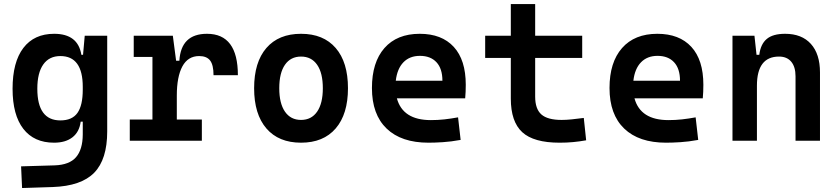

<svg xmlns="http://www.w3.org/2000/svg" viewBox="-20 -694 4142 947"><path d="M88.9 233.4 84 126.5 250 121.6Q322.3 119.1 355 81.3Q387.7 43.5 388.2 -30.3V-93.8H377.9Q371.6 -43.5 337.4 -16.8Q303.2 9.8 246.6 9.8Q147.9 9.8 95 -58.6Q42 -127 42 -256.3Q42 -387.7 95.2 -457.5Q148.4 -527.3 247.1 -527.3Q364.7 -527.3 381.3 -423.8H389.6L397.9 -517.6H508.8V-45.9Q508.8 92.3 444.6 158Q380.4 223.6 240.2 228.5ZM388.2 -265.6Q388.2 -417.5 277.8 -417.5Q222.7 -417.5 193.4 -376Q164.1 -334.5 164.1 -256.3Q164.1 -100.1 277.8 -100.1Q335.9 -100.1 362.1 -137.2Q388.2 -174.3 388.2 -251.5Z M852.1 -222.7V-104.5H975.6V0H620.1V-104.5H731.9V-413.1H639.6V-517.6H832.5L848.6 -394.5H864.7Q872.6 -527.3 1001 -527.3Q1153.3 -527.3 1153.3 -323.2H1033.2Q1033.2 -373.5 1016.4 -395.5Q999.5 -417.5 962.4 -417.5Q907.2 -417.5 879.6 -366.7Q852.1 -315.9 852.1 -222.7Z M1464.8 9.8Q1354.5 9.8 1293.9 -60.5Q1233.4 -130.9 1233.4 -258.8Q1233.4 -387.2 1293.9 -457.3Q1354.5 -527.3 1464.8 -527.3Q1575.2 -527.3 1635.7 -457.3Q1696.3 -387.2 1696.3 -258.8Q1696.3 -130.9 1635.7 -60.5Q1575.2 9.8 1464.8 9.8ZM1464.8 -102.5Q1516.1 -102.5 1544.2 -143.3Q1572.3 -184.1 1572.3 -258.8Q1572.3 -334 1544.2 -374.5Q1516.1 -415 1464.8 -415Q1413.6 -415 1385.5 -374.5Q1357.4 -334 1357.4 -258.8Q1357.4 -184.1 1385.5 -143.3Q1413.6 -102.5 1464.8 -102.5Z M2093.3 9.8Q1959.5 9.8 1887 -59.8Q1814.5 -129.4 1814.5 -259.8Q1814.5 -386.7 1876.2 -457Q1938 -527.3 2050.3 -527.3Q2158.7 -527.3 2218 -462.9Q2277.3 -398.4 2277.3 -275.9Q2277.3 -240.7 2274.4 -209H1937.5Q1966.8 -101.6 2105 -101.6Q2139.2 -101.6 2172.1 -105.2Q2205.1 -108.9 2239.3 -115.2L2252 -3.9Q2203.6 4.9 2163.8 7.3Q2124 9.8 2093.3 9.8ZM1932.1 -295.9H2162.1Q2162.1 -355.5 2132.8 -387Q2103.5 -418.5 2051.3 -418.5Q2000.5 -418.5 1969.7 -386.7Q1939 -355 1932.1 -295.9Z M2740.2 9.8Q2612.3 9.8 2555.9 -42Q2499.5 -93.8 2499.5 -207.5V-408.2H2373V-517.6H2499.5V-673.8H2619.6V-517.6H2851.6V-408.2H2619.6V-217.3Q2619.6 -156.7 2650.1 -129.6Q2680.7 -102.5 2750 -102.5Q2772.9 -102.5 2799.3 -105.2Q2825.7 -107.9 2859.4 -112.3L2871.1 -2Q2838.4 3.9 2807.1 6.8Q2775.9 9.8 2740.2 9.8Z M3265.1 9.8Q3131.3 9.8 3058.8 -59.8Q2986.3 -129.4 2986.3 -259.8Q2986.3 -386.7 3048.1 -457Q3109.9 -527.3 3222.2 -527.3Q3330.6 -527.3 3389.9 -462.9Q3449.2 -398.4 3449.2 -275.9Q3449.2 -240.7 3446.3 -209H3109.4Q3138.7 -101.6 3276.9 -101.6Q3311 -101.6 3344 -105.2Q3377 -108.9 3411.1 -115.2L3423.8 -3.9Q3375.5 4.9 3335.7 7.3Q3295.9 9.8 3265.1 9.8ZM3104 -295.9H3334Q3334 -355.5 3304.7 -387Q3275.4 -418.5 3223.1 -418.5Q3172.4 -418.5 3141.6 -386.7Q3110.8 -355 3104 -295.9Z M3903.8 0V-317.4Q3903.8 -364.3 3882.6 -389.6Q3861.3 -415 3822.3 -415Q3713.4 -415 3713.4 -271.5V0H3592.8V-517.6H3701.2L3711.4 -423.8H3725.1Q3731.4 -476.1 3761.7 -501.7Q3792 -527.3 3852.5 -527.3Q3934.6 -527.3 3979.5 -477.5Q4024.4 -427.7 4024.4 -336.9V0Z"/></svg>

Font: CaskaydiaCove NFP SemiBold
Style: Regular
Weight: 600
Designer: Aaron Bell
Foundry: Saja Typeworks
Version: Version 2111.001; VTT 6.35;Nerd Fonts 3.1.1